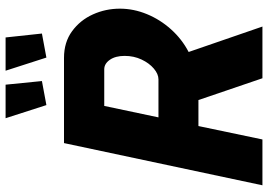

<svg xmlns="http://www.w3.org/2000/svg" viewBox="-156 -803 959 687"><g transform="rotate(-90 323.5 -459.5)"><path d="M4 0 155 -710H460Q516 -710 555.5 -681Q595 -652 615.5 -606.5Q636 -561 636 -510Q636 -461 616.5 -413.5Q597 -366 562 -327Q527 -288 481 -264L572 0H387L309 -229H216L168 0ZM383 -372Q402 -372 421.5 -388.5Q441 -405 454 -432.5Q467 -460 467 -493Q467 -526 453 -546Q439 -566 419 -566H288L247 -372ZM414 -919H533L547 -789L461 -773ZM244 -919H364L377 -789L291 -773Z"/></g></svg>

Font: Raleway ExtraBold
Style: Italic
Weight: 800
Italic angle: -12°
Designer: Matt McInerney, Pablo Impallari, Rodrigo Fuenzalida
Foundry: Matt McInerney, Pablo Impallari, Rodrigo Fuenzalida
Version: Version 4.026